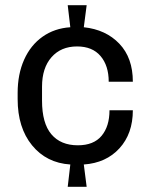

<svg xmlns="http://www.w3.org/2000/svg" viewBox="-20 -713 567 740"><path d="M303 -608Q388 -599 440 -544.5Q492 -490 492 -398H399Q399 -460 367.5 -497Q336 -534 277 -534Q215 -534 178.5 -492.5Q142 -451 142 -379V-325Q142 -238 178 -195.5Q214 -153 280 -153Q341 -153 371.5 -189.5Q402 -226 402 -288H492Q492 -198 440.5 -141.5Q389 -85 303 -79L314 7H241L251 -79Q159 -85 103.5 -153Q48 -221 48 -331V-355Q48 -427 73 -483Q98 -539 144 -571.5Q190 -604 251 -608L241 -693H314Z"/></svg>

Font: Chivo
Style: Regular
Weight: 400
Designer: Hector Gatti
Foundry: Omnibus-Type
Version: Version 1.006; ttfautohint (v1.4.1)